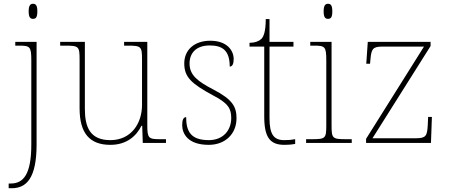

<svg xmlns="http://www.w3.org/2000/svg" viewBox="-20 -758 2381 1018"><path d="M155 -658C170 -658 178 -666 178 -698C178 -729 170 -738 155 -738C141 -738 132 -729 132 -698C132 -666 141 -658 155 -658ZM26 240H42C120 240 174 187 174 8V-536H61V-516H79C139 -516 146 -512 146 -438V8C146 165 105 215 37 215H26Z M565 10C654 10 704 -39 730 -91H734L737 0H860V-20H828C768 -20 761 -25 761 -94V-536H638V-516H656C729 -516 733 -512 733 -442V-202C733 -104 676 -15 565 -15C456 -15 430 -86 430 -181V-536H299V-516H325C398 -516 402 -512 402 -442V-184C402 -52 455 10 565 10Z M1087 10C1173 10 1234 -47 1234 -131C1234 -191 1214 -230 1112 -283C1031 -325 985 -358 985 -421C985 -476 1019 -517 1092 -517C1159 -517 1198 -491 1198 -405C1212 -405 1219 -419 1219 -445C1219 -489 1185 -542 1095 -542C1010 -542 957 -493 957 -422C957 -349 994 -315 1110 -252C1192 -210 1206 -180 1206 -132C1206 -69 1165 -15 1087 -15C992 -15 967 -61 967 -137C953 -137 946 -123 946 -95C946 -50 975 10 1087 10Z M1488 10C1506 10 1524 9 1545 5V-20C1524 -16 1509 -15 1487 -15C1431 -15 1409 -46 1409 -132V-511H1536V-536H1409V-657H1389C1389 -592 1378 -563 1365 -551C1352 -539 1331 -531 1303 -531V-511H1381V-141C1381 -30 1411 10 1488 10Z M1719 -658C1734 -658 1742 -666 1742 -698C1742 -729 1734 -738 1719 -738C1705 -738 1696 -729 1696 -698C1696 -666 1705 -658 1719 -658ZM1603 0H1845V-20H1815C1742 -20 1738 -24 1738 -94V-536H1625V-516H1643C1703 -516 1710 -512 1710 -438V-94C1710 -24 1706 -20 1633 -20H1603Z M1921 0H2265L2270 -138H2250L2248 -95C2245 -39 2239 -25 2187 -25H1955L2263 -514V-536H1930L1922 -420H1942L1944 -442C1949 -497 1955 -511 2007 -511H2228L1921 -22Z"/></svg>

Font: Noto Serif Sinhala Thin
Style: Regular
Weight: 100
Designer: Jelle Bosma - Monotype Design Team
Foundry: Monotype Imaging Inc.
Version: Version 2.007